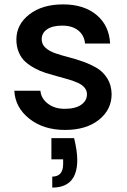

<svg xmlns="http://www.w3.org/2000/svg" viewBox="-20 -580 574 870"><path d="M212.9 45.9H315.9Q330.1 105.5 330.1 145Q330.1 270 216.8 270V220.2Q266.1 220.2 266.1 163.1V142.1H212.9ZM485.8 -153.8Q485.8 -83 428.2 -37.1Q370.6 8.8 274.9 8.8Q177.2 8.8 113 -42Q48.8 -92.8 44.9 -168.9H163.1Q166 -134.3 196.5 -110.6Q227.1 -86.9 272.9 -86.9Q321.3 -86.9 347.7 -105.2Q374 -123.5 374 -152.8Q374 -169.9 363 -182.9Q352.1 -195.8 333.5 -204.3Q314.9 -212.9 291 -220Q267.1 -227.1 240.5 -234.1Q213.9 -241.2 187.5 -249.5Q161.1 -257.8 137.2 -270.8Q113.3 -283.7 94.7 -300.3Q76.2 -316.9 65.2 -342.8Q54.2 -368.7 54.2 -400.9Q54.2 -468.8 112.5 -514.4Q170.9 -560.1 266.1 -560.1Q359.9 -560.1 417.2 -512.5Q474.6 -464.8 479 -382.8H365.2Q362.3 -419.4 335 -441.7Q307.6 -463.9 262.2 -463.9Q217.3 -463.9 193.1 -447Q168.9 -430.2 168.9 -401.9Q168.9 -379.4 186 -363.8Q203.1 -348.1 230.7 -338.6Q258.3 -329.1 291.7 -320.6Q325.2 -312 358.9 -299.8Q392.6 -287.6 420.4 -270.8Q448.2 -253.9 466.6 -224.1Q484.9 -194.3 485.8 -153.8Z"/></svg>

Font: SVN-Poppins Medium
Style: Regular
Weight: 500
Designer: Ninad Kale (Devanagari), Jonny Pinhorn (Latin)
Foundry: Indian Type Foundry
Version: Version 3.002 2017